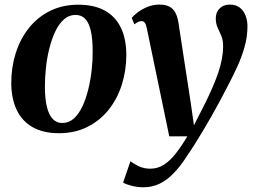

<svg xmlns="http://www.w3.org/2000/svg" viewBox="-20 -567 1108 836"><path d="M321 -546.5Q390 -546.5 436.5 -520.8Q483 -495 506.5 -446Q530 -397 530 -328Q530 -260 510.5 -198.5Q491 -137 453.2 -89.5Q415.5 -42 360.8 -14.5Q306 13 236.5 13Q168.5 13 122.2 -13.2Q76 -39.5 52.8 -88.2Q29.5 -137 29 -205Q29 -274 48.5 -335.8Q68 -397.5 105.8 -445Q143.5 -492.5 198 -519.5Q252.5 -546.5 321 -546.5ZM308.5 -502Q280 -502 258 -482.2Q236 -462.5 220.5 -429.5Q205 -396.5 194.8 -355.8Q184.5 -315 180 -272Q175.5 -229 175.5 -190.5Q175.5 -137 184.2 -101.5Q193 -66 209.8 -48.8Q226.5 -31.5 251.5 -31.5Q280 -31.5 301.8 -51.2Q323.5 -71 339 -104.2Q354.5 -137.5 364.5 -178.5Q374.5 -219.5 379.2 -262.2Q384 -305 383.5 -343.5Q383.5 -397.5 375.5 -432.5Q367.5 -467.5 351.2 -484.8Q335 -502 308.5 -502ZM619 -445Q615.5 -462 610 -468.5Q604.5 -475 596.5 -475Q588.5 -475 581.2 -471.5Q574 -468 565 -461L553.5 -489Q561.5 -499.5 579.2 -513Q597 -526.5 621.5 -536.8Q646 -547 674.5 -547Q701.5 -547 718.2 -537.8Q735 -528.5 744 -511Q753 -493.5 757 -468.5Q763 -429.5 769.5 -386.5Q776 -343.5 783 -298.2Q790 -253 796.8 -208.5Q803.5 -164 810 -122.5L824.5 -21.5L873 -117Q891.5 -154.5 906 -188Q920.5 -221.5 930.8 -252Q941 -282.5 946.2 -310.8Q951.5 -339 951.5 -365Q951.5 -392.5 943.5 -411.2Q935.5 -430 927.5 -447Q919.5 -464 919.5 -487Q919.5 -513.5 936.2 -530.2Q953 -547 981 -547Q1007.5 -547 1024.2 -533.8Q1041 -520.5 1049.2 -499Q1057.5 -477.5 1057.5 -453Q1057.5 -407.5 1045 -363Q1032.5 -318.5 1012 -274Q991.5 -229.5 967 -183.5Q951.5 -153.5 934.8 -122.5Q918 -91.5 900.5 -60.5Q883 -29.5 865 0.5Q847 30.5 829.2 58.8Q811.5 87 794 112.5Q765.5 157 736.2 187.2Q707 217.5 674.8 233Q642.5 248.5 604.5 248.5Q579 248.5 554.2 242.2Q529.5 236 516 228L548 135Q558.5 144 582 155.8Q605.5 167.5 634 167.5Q666 167.5 692.5 151Q719 134.5 744 103Q769 71.5 796 26.5H717Z"/></svg>

Font: Merriweather 72pt
Style: Bold Italic
Weight: 700
Italic angle: -7.8°
Version: Version 2.101